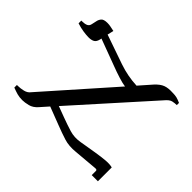

<svg xmlns="http://www.w3.org/2000/svg" viewBox="-163 -814 991 991"><g transform="rotate(-45 332.0 -318.5)"><path d="M28 0V-45H59Q68 -45 66 -60L55 -187Q50 -234 61.5 -270.5Q73 -307 89 -348L127 -447L83 -486Q60 -506 54 -530.5Q48 -555 48 -572Q48 -594 52.5 -610Q57 -626 65 -647H84V-640Q84 -622 89 -601Q94 -580 109 -569L473 -247Q475 -265 485.5 -298.5Q496 -332 508 -363L562 -508L556 -509Q533 -514 526 -526.5Q519 -539 519 -559Q519 -576 522.5 -599Q526 -622 534 -647H554V-641Q554 -623 559 -611Q564 -599 578 -596L605 -590Q618 -588 629.5 -579Q641 -570 641 -543Q641 -530 638.5 -518.5Q636 -507 633 -492L599 -500L543 -339Q521 -275 518 -208L585 -149Q610 -126 618 -104.5Q626 -83 624 -50Q624 -32 621 -20Q618 -8 610 10H594Q594 -5 590.5 -20.5Q587 -36 564 -55L160 -417L138 -358Q123 -318 112 -282Q101 -246 108 -206L122 -122Q130 -74 132 -46Q134 -18 129 0Z"/></g></svg>

Font: Noto Serif Hebrew ExtraCondensed Medium
Style: Regular
Weight: 500
Width: 2
Designer: Monotype Design Team
Foundry: Monotype Imaging Inc.
Version: Version 2.004; ttfautohint (v1.8.4.7-5d5b)